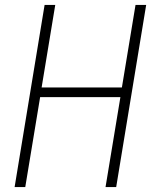

<svg xmlns="http://www.w3.org/2000/svg" viewBox="-20 -755 640 775"><path d="M39 0 160 -735H203L148 -402H472L527 -735H570L449 0H406L466 -363H142L82 0Z"/></svg>

Font: Iosevka Aile XLt Obl
Style: Regular
Weight: 200
Italic angle: -9°
Designer: Belleve Invis
Foundry: Belleve Invis
Version: Version 31.1.0; ttfautohint (v1.8.4)